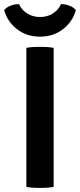

<svg xmlns="http://www.w3.org/2000/svg" viewBox="-44 -918 392 943"><path d="M85.5 -683Q100.5 -686 119.8 -687Q139 -688 152 -688Q166.5 -688 184.8 -687Q203 -686 219.5 -683V0Q203 3 184.8 4Q166.5 5 152 5Q139 5 119.8 4Q100.5 3 85.5 0ZM328.5 -868.5Q313.5 -812.5 266 -775.2Q218.5 -738 152.5 -738Q86.5 -738 39 -775.2Q-8.5 -812.5 -23.5 -868.5Q-11 -883 9 -890.5Q29 -898 49.5 -897.5Q63 -868 90.5 -851.2Q118 -834.5 152.5 -834.5Q187.5 -834.5 214.8 -851.2Q242 -868 255.5 -897.5Q276 -898 296 -890.5Q316 -883 328.5 -868.5Z"/></svg>

Font: Signika SemiBold
Style: Regular
Weight: 600
Designer: Anna Giedry
Foundry: Anna Giedry
Version: Version 2.001